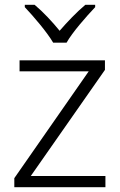

<svg xmlns="http://www.w3.org/2000/svg" viewBox="-20 -785 503 805"><path d="M203 -606H259C283 -649 342 -716 379 -755V-765H338C302 -735 262 -693 230 -656C200 -693 161 -735 125 -765H84V-755C121 -716 178 -649 203 -606ZM422 0V-47H109L420 -492V-532H62V-486H352L40 -38V0Z"/></svg>

Font: Noto Sans Myanmar UI Light
Style: Regular
Weight: 300
Designer: Monotype Design Team
Foundry: Monotype Imaging Inc.
Version: Version 2.103